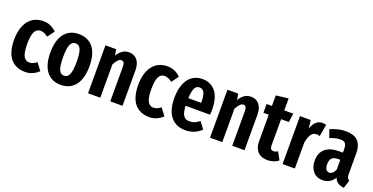

<svg xmlns="http://www.w3.org/2000/svg" viewBox="-26 -1413 4149 2134"><g transform="rotate(20 2048.0 -346.0)"><path d="M268 -584Q159 -583 96 -504Q33 -424 32 -279Q33 -130 95 -56Q158 17 269 17Q316 17 355 -1Q395 -19 426 -49L362 -133Q340 -116 320 -107Q300 -98 277 -98Q236 -96 211 -135Q186 -175 185 -280Q185 -388 209 -431Q233 -474 277 -472Q300 -472 321 -463Q343 -453 365 -435L426 -517Q393 -551 354 -567Q315 -584 268 -584Z M690 -584Q582 -584 521 -508Q460 -431 459 -284Q460 -135 521 -59Q582 17 690 17Q799 16 860 -62Q920 -140 921 -284Q920 -436 859 -510Q798 -584 690 -584ZM690 -474Q730 -476 750 -433Q770 -390 770 -284Q770 -178 750 -134Q730 -91 690 -92Q650 -91 630 -134Q610 -178 610 -284Q610 -389 630 -432Q650 -475 690 -474Z M1285 -584Q1238 -584 1205 -561Q1172 -537 1146 -495L1135 -567H1008V0H1153V-395Q1172 -431 1192 -452Q1211 -472 1232 -472Q1251 -472 1261 -458Q1271 -443 1271 -407V0H1416V-423Q1415 -497 1381 -540Q1346 -583 1285 -584Z M1736 -584Q1627 -583 1564 -504Q1501 -424 1500 -279Q1501 -130 1563 -56Q1626 17 1737 17Q1784 17 1823 -1Q1863 -19 1894 -49L1830 -133Q1808 -116 1788 -107Q1768 -98 1745 -98Q1704 -96 1679 -135Q1654 -175 1653 -280Q1653 -388 1677 -431Q1701 -474 1745 -472Q1768 -472 1789 -463Q1811 -453 1833 -435L1894 -517Q1861 -551 1822 -567Q1783 -584 1736 -584Z M2367 -296Q2366 -441 2309 -512Q2251 -584 2151 -584Q2041 -582 1984 -500Q1927 -418 1927 -279Q1927 -139 1987 -62Q2047 16 2164 17Q2223 16 2269 -4Q2315 -24 2349 -58L2289 -138Q2260 -115 2232 -103Q2205 -92 2173 -92Q2130 -90 2104 -122Q2079 -153 2074 -240H2364Q2365 -252 2366 -267Q2367 -281 2367 -296ZM2226 -330H2074Q2078 -418 2098 -453Q2117 -487 2152 -485Q2191 -485 2209 -449Q2226 -413 2226 -338Z M2728 -584Q2681 -584 2648 -561Q2615 -537 2589 -495L2578 -567H2451V0H2596V-395Q2615 -431 2635 -452Q2654 -472 2675 -472Q2694 -472 2704 -458Q2714 -443 2714 -407V0H2859V-423Q2858 -497 2824 -540Q2789 -583 2728 -584Z M3214 -116Q3201 -108 3189 -104Q3178 -100 3164 -100Q3144 -100 3133 -113Q3123 -125 3123 -149V-463H3215L3229 -567H3123V-709L2977 -691V-567H2914V-463H2977V-148Q2977 -73 3016 -29Q3055 16 3135 17Q3169 17 3202 6Q3236 -4 3263 -26Z M3571 -582Q3527 -582 3496 -553Q3466 -525 3447 -471L3436 -567H3309V0H3454V-307Q3465 -369 3487 -404Q3509 -440 3551 -441Q3562 -441 3572 -439Q3581 -438 3591 -434L3615 -575Q3605 -579 3594 -580Q3584 -582 3571 -582Z M4038 -143V-391Q4038 -487 3991 -536Q3944 -584 3846 -584Q3803 -584 3756 -573Q3708 -562 3665 -542L3698 -449Q3732 -463 3762 -470Q3792 -477 3821 -477Q3861 -478 3879 -457Q3896 -435 3896 -383V-349H3856Q3745 -349 3688 -300Q3631 -251 3631 -158Q3632 -79 3673 -32Q3714 16 3785 17Q3826 17 3862 -1Q3898 -20 3925 -63Q3939 -25 3968 -7Q3996 11 4039 15L4069 -81Q4053 -89 4046 -102Q4038 -116 4038 -143ZM3827 -88Q3803 -88 3789 -108Q3775 -128 3775 -170Q3775 -218 3798 -241Q3821 -264 3870 -264H3896V-150Q3885 -120 3867 -104Q3850 -88 3827 -88Z"/></g></svg>

Font: Glow Sans SC Compressed
Style: Bold
Weight: 700
Width: 2
Designer: Ryoko NISHIZUKA (kana, bopomofo & ideographs); Paul D. Hunt (Latin, Greek & Cyrillic); Sandoll Communications, Soo-young
Version: Version 0.93